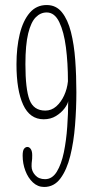

<svg xmlns="http://www.w3.org/2000/svg" viewBox="-20 -731 368 763"><path d="M165.5 -711Q203 -711 226.2 -682Q249.5 -653 262 -603.5Q274.5 -554 279 -492.2Q283.5 -430.5 283.5 -364.5Q283.5 -299.5 278.2 -233.2Q273 -167 259.2 -111.5Q245.5 -56 220.2 -22Q195 12 155.5 12Q130 12 110.8 -6Q91.5 -24 80.8 -52.5Q70 -81 70 -112.5Q70 -133 75.8 -140Q81.5 -147 89 -147Q96.5 -147 102.2 -138.8Q108 -130.5 108 -114.5Q108 -97.5 106.8 -91.2Q105.5 -85 105.5 -70Q105.5 -51 119.8 -35Q134 -19 159 -19Q187.5 -19 205.8 -48.8Q224 -78.5 233.8 -126Q243.5 -173.5 247.2 -227.2Q251 -281 251 -329Q249 -317 236.2 -300Q223.5 -283 202.5 -270Q181.5 -257 153.5 -257Q98.5 -257 72 -314.8Q45.5 -372.5 45.5 -475.5Q45.5 -542.5 58.5 -595.8Q71.5 -649 98 -680Q124.5 -711 165.5 -711ZM165.5 -681.5Q141 -681.5 122 -662.2Q103 -643 92 -598Q81 -553 81 -475.5Q81 -377.5 97.2 -334.5Q113.5 -291.5 160 -291.5Q184.5 -291.5 203.5 -308.2Q222.5 -325 234.8 -351.5Q247 -378 250 -408Q250 -480.5 242 -542.8Q234 -605 215.5 -643.2Q197 -681.5 165.5 -681.5Z"/></svg>

Font: Imbue 10pt Thin
Style: Regular
Weight: 100
Designer: Tyler Finck
Foundry: Etcetera Type Company
Version: Version 1.102; ttfautohint (v1.8.3)